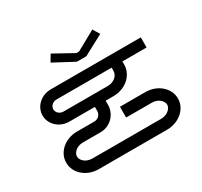

<svg xmlns="http://www.w3.org/2000/svg" viewBox="-162 -819 1303 1237"><g transform="rotate(-30 490.0 -200.0)"><path d="M685 -550 655 -600 510 -520H490L345 -600L315 -550L465 -470H535ZM900 -400H230C158.2 -400 100 -346.2 100 -280C100 -213.8 158.2 -160 230 -160H420V-130C420 -102.4 397.6 -80 370 -80H240C154.3 -80 80 -20.5 80 60C80 139.9 154.2 200 240 200H750C836 200 910.7 140.2 910.7 60.3C910.7 -19.8 836.1 -80 750 -80H560V0H750C802.5 0 830.7 35 830.7 60.3C830.7 85 802.7 120 750 120H240C188 120 160 85.2 160 60C160 34.2 187.8 0 240 0H370C441.8 0 500 -58.2 500 -130V-160H560C643.1 -160 718 -218 720 -300V-325H900ZM639.8 -325 639.7 -300.9C639.5 -264.5 604 -235 560 -235H230C202.4 -235 180 -255.2 180 -280C180 -304.8 202.4 -325 230 -325Z"/></g></svg>

Font: KetosagCBd
Style: Regular
Weight: 500
Designer: gluk
Foundry: gluk
Version: Version 00.0024